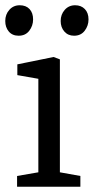

<svg xmlns="http://www.w3.org/2000/svg" viewBox="-39 -711 357 731"><path d="M26 0V-41L107 -55V-411L27 -425V-466L165 -494L189 -485V-55L267 -41V0ZM243 -575Q220 -575 206 -591Q192 -607 192 -631Q192 -656 207.5 -673.5Q223 -691 247 -691Q270 -691 284 -676.5Q298 -662 298 -637Q298 -613 283.5 -594Q269 -575 243 -575ZM32 -575Q8 -575 -5.5 -591Q-19 -607 -19 -631Q-19 -656 -3.5 -673.5Q12 -691 36 -691Q60 -691 73.5 -676.5Q87 -662 87 -637Q87 -613 72.5 -594Q58 -575 32 -575Z"/></svg>

Font: Faustina Light
Style: Regular
Weight: 400
Version: Version 1.200